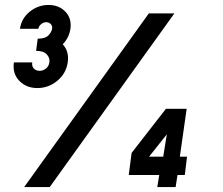

<svg xmlns="http://www.w3.org/2000/svg" viewBox="-20 -754 900 774"><path d="M131 -399Q86 -399 57.8 -428.2Q29.5 -457.5 36 -502.5H110Q107.5 -487.5 116.2 -478Q125 -468.5 140 -468.5Q154 -468.5 165.5 -478Q177 -487.5 179 -502.5Q182 -520 168.8 -534.5Q155.5 -549 125.5 -549L132 -598Q162 -598 174.8 -611Q187.5 -624 190 -638Q192 -649 184.8 -656.8Q177.5 -664.5 166.5 -664.5Q155.5 -664.5 146 -656.8Q136.5 -649 134.5 -638H60.5Q66.5 -680 100 -707Q133.5 -734 175.5 -734Q217.5 -734 243.5 -707Q269.5 -680 264 -638Q258.5 -602 233 -575.5Q259.5 -546.5 253 -502.5Q246.5 -457.5 210.8 -428.2Q175 -399 131 -399ZM77.5 0 580 -700H683L180.5 0ZM614 0 622 -48.5H499L510.5 -137.5L649 -315.5H732.5L705 -122.5H734L725 -48.5H695.5L688 0ZM581 -122.5H638L652.5 -212.5Z"/></svg>

Font: Urbanist
Style: Bold Italic
Weight: 700
Italic angle: -8°
Designer: Corey Hu
Foundry: Corey Hu
Version: Version 1.330; ttfautohint (v1.8.4.7-5d5b)